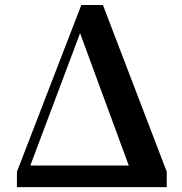

<svg xmlns="http://www.w3.org/2000/svg" viewBox="-20 -765 744 785"><path d="M49.2 0V-62.7L312.5 -744.6H400.8L661.8 -62.7V0H538.9L298.1 -654.6H316.6L311.9 -641.3L70.8 0ZM60.8 0 73.3 -88.3H610.3V0Z"/></svg>

Font: Noto Serif HK
Style: Regular
Weight: 200
Designer: Ryoko NISHIZUKA 西塚涼子 (kana & ideographs); Frank Grießhammer (Latin, Greek & Cyrillic); Wenlong ZHANG 张文龙 (bopomofo); San
Foundry: Adobe
Version: Version 2.001;hotconv 1.1.0;makeotfexe 2.6.0